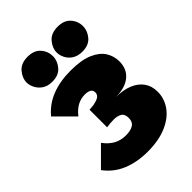

<svg xmlns="http://www.w3.org/2000/svg" viewBox="-215 -810 926 926"><g transform="rotate(-45 247.5 -347.0)"><path d="M234 20Q163 20 106 -3.5Q49 -27 12 -77L105 -170Q129 -138 156 -124Q183 -110 216 -110Q248 -110 266.5 -121.5Q285 -133 285 -160Q285 -187 269 -196.5Q253 -206 229 -206Q205 -206 179 -202V-322Q213 -323 235.5 -332Q258 -341 258 -362Q258 -371 253.5 -377Q249 -383 239.5 -386.5Q230 -390 215 -390Q188 -390 164 -377.5Q140 -365 118 -337L25 -430Q63 -476 119 -498Q175 -520 248 -520Q321 -520 364.5 -501Q408 -482 427 -451.5Q446 -421 446 -385Q446 -333 410.5 -304Q375 -275 311 -275Q362 -275 398 -260Q434 -245 453.5 -217.5Q473 -190 473 -151Q473 -104 445 -65Q417 -26 363.5 -3Q310 20 234 20ZM57 -629Q57 -659 80 -686.5Q103 -714 148 -714Q192 -714 214.5 -688.5Q237 -663 237 -629Q237 -598 214.5 -571Q192 -544 148 -544Q118 -544 98 -557Q78 -570 67.5 -590Q57 -610 57 -629ZM262 -629Q262 -659 285 -686.5Q308 -714 353 -714Q397 -714 419.5 -688.5Q442 -663 442 -629Q442 -598 419.5 -571Q397 -544 353 -544Q323 -544 302.5 -557Q282 -570 272 -590Q262 -610 262 -629Z"/></g></svg>

Font: Moderustic ExtraBold
Style: Regular
Weight: 800
Designer: Tural Alisoy
Foundry: TAFT Foundry
Version: Version 2.120